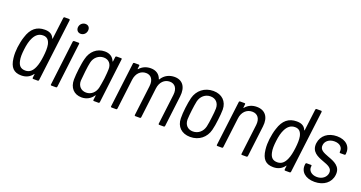

<svg xmlns="http://www.w3.org/2000/svg" viewBox="-40 -1329 3679 1957"><g transform="rotate(20 1799.5 -351.0)"><path d="M405 -690 376 -456C376 -452 373 -451 371 -455C356 -492 326 -513 271 -513C184 -513 126 -468 95 -367C82 -331 74 -283 69 -248C65 -213 63 -174 68 -132C79 -34 121 8 202 8C256 8 295 -14 322 -51C324 -54 327 -54 326 -50L321 -10C321 -4 324 0 330 0H379C385 0 389 -4 390 -10L474 -690C474 -696 471 -700 465 -700H416C410 -700 406 -696 405 -690ZM319 -127C299 -81 270 -53 224 -53C172 -53 150 -81 140 -128C132 -161 134 -205 140 -253C146 -305 157 -350 175 -384C197 -426 227 -452 274 -452C319 -452 340 -425 350 -382C357 -347 355 -302 349 -253C343 -204 334 -160 319 -127Z M626 -598C658 -598 683 -622 687 -654C691 -687 672 -710 640 -710C609 -710 582 -687 578 -654C575 -622 595 -598 626 -598ZM527 0H577C583 0 587 -4 588 -10L647 -496C648 -502 645 -506 639 -506H589C584 -506 579 -502 578 -496L519 -10C518 -4 521 0 527 0Z M1039 -496 1033 -447C1033 -443 1030 -443 1028 -446C1011 -490 974 -514 921 -514C835 -514 772 -455 752 -371C743 -340 737 -296 731 -253C726 -210 722 -168 722 -138C721 -51 771 8 856 8C908 8 953 -16 982 -60C983 -63 986 -63 986 -59L980 -10C979 -4 982 0 988 0H1038C1044 0 1048 -4 1049 -10L1108 -496C1109 -502 1106 -506 1100 -506H1050C1045 -506 1040 -502 1039 -496ZM993 -150C981 -96 940 -54 883 -54C827 -54 791 -94 792 -150C794 -177 796 -201 802 -253C808 -305 812 -329 818 -356C830 -411 875 -452 932 -452C988 -452 1020 -411 1018 -356C1017 -329 1016 -305 1010 -252C1003 -201 998 -177 993 -150Z M1678 -513C1626 -513 1572 -491 1539 -436C1536 -433 1534 -433 1534 -436C1517 -485 1478 -513 1420 -513C1376 -513 1332 -497 1300 -460C1297 -457 1295 -458 1295 -461L1299 -496C1300 -502 1297 -506 1291 -506H1242C1236 -506 1231 -502 1231 -496L1171 -10C1170 -4 1174 0 1179 0H1229C1235 0 1239 -4 1240 -10L1280 -338C1289 -408 1332 -451 1391 -451C1446 -451 1478 -408 1469 -336L1429 -10C1428 -4 1432 0 1437 0H1487C1493 0 1497 -4 1498 -10L1538 -338C1547 -408 1591 -451 1649 -451C1704 -451 1737 -408 1728 -336L1688 -10C1687 -4 1691 0 1696 0H1746C1752 0 1756 -4 1757 -10L1798 -346C1811 -450 1765 -513 1678 -513Z M2034 8C2129 8 2201 -50 2223 -138C2232 -171 2238 -212 2243 -254C2248 -294 2252 -335 2252 -368C2251 -455 2193 -514 2099 -514C2003 -514 1931 -455 1908 -368C1900 -336 1893 -295 1888 -254C1883 -213 1880 -171 1881 -138C1882 -50 1940 8 2034 8ZM2041 -54C1984 -54 1949 -93 1949 -151C1950 -178 1953 -213 1958 -253C1963 -292 1968 -328 1974 -355C1988 -413 2033 -452 2090 -452C2147 -452 2183 -413 2183 -355C2183 -328 2179 -293 2174 -253C2170 -215 2164 -179 2158 -151C2144 -93 2099 -54 2041 -54Z M2570 -513C2522 -513 2479 -496 2447 -457C2444 -454 2443 -456 2443 -459L2447 -496C2448 -502 2445 -506 2439 -506H2390C2384 -506 2379 -502 2379 -496L2319 -10C2318 -4 2322 0 2327 0H2377C2383 0 2387 -4 2388 -10L2428 -335C2436 -406 2482 -451 2543 -451C2602 -451 2634 -407 2626 -337L2586 -10C2585 -4 2588 0 2594 0H2644C2649 0 2654 -4 2655 -10L2696 -347C2709 -450 2661 -513 2570 -513Z M3138 -690 3109 -456C3109 -452 3106 -451 3104 -455C3089 -492 3059 -513 3004 -513C2917 -513 2859 -468 2828 -367C2815 -331 2807 -283 2802 -248C2798 -213 2796 -174 2801 -132C2812 -34 2854 8 2935 8C2989 8 3028 -14 3055 -51C3057 -54 3060 -54 3059 -50L3054 -10C3054 -4 3057 0 3063 0H3112C3118 0 3122 -4 3123 -10L3207 -690C3207 -696 3204 -700 3198 -700H3149C3143 -700 3139 -696 3138 -690ZM3052 -127C3032 -81 3003 -53 2957 -53C2905 -53 2883 -81 2873 -128C2865 -161 2867 -205 2873 -253C2879 -305 2890 -350 2908 -384C2930 -426 2960 -452 3007 -452C3052 -452 3073 -425 3083 -382C3090 -347 3088 -302 3082 -253C3076 -204 3067 -160 3052 -127Z M3381 5C3481 5 3552 -50 3562 -135C3574 -231 3494 -261 3427 -285C3372 -306 3325 -324 3332 -376C3337 -421 3378 -453 3434 -453C3494 -453 3527 -418 3521 -374V-370C3520 -364 3524 -360 3529 -360H3575C3581 -360 3585 -364 3586 -370V-372C3596 -453 3540 -511 3441 -511C3346 -511 3276 -458 3265 -372C3254 -277 3328 -247 3394 -223C3449 -203 3499 -185 3493 -131C3487 -85 3445 -50 3388 -50C3328 -50 3292 -87 3297 -129L3298 -136C3299 -142 3296 -146 3290 -146H3243C3237 -146 3233 -142 3232 -136L3231 -127C3222 -51 3280 5 3381 5Z"/></g></svg>

Font: Barlow Semi Condensed
Style: Italic
Weight: 400
Width: 4
Italic angle: -7°
Designer: Jeremy Tribby
Foundry: Tribby Type
Version: Version 1.422;hotconv 1.0.109;makeotfexe 2.5.65596